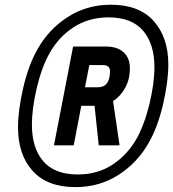

<svg xmlns="http://www.w3.org/2000/svg" viewBox="-20 -863 730 810"><path d="M631.5 -580.1Q631.5 -677.1 583.7 -733.4Q535.8 -789.7 437.5 -789.7Q354.8 -789.7 291 -748.4Q227.2 -707 188.8 -638Q155.6 -578.8 135.1 -491.9Q114.6 -404.9 114.6 -336.6Q114.6 -238.9 162.4 -182.9Q210.3 -127 308.6 -127Q391.3 -127 454.4 -168.3Q517.6 -209.6 556.6 -278.6Q589.8 -338.5 610.7 -425.1Q631.5 -511.7 631.5 -580.1ZM447.9 -843.1Q567.1 -843.1 628.6 -774.1Q690.1 -705.1 690.1 -590.5Q690.1 -518.9 668 -423.5Q645.8 -328.1 608.1 -261.7Q560.5 -177.1 480.1 -125.3Q399.7 -73.6 298.2 -73.6Q179.7 -73.6 117.8 -141.9Q56 -210.3 56 -326.2Q56 -397.8 78.1 -493.2Q100.3 -588.5 138 -654.9Q185.5 -739.6 266 -791.3Q346.4 -843.1 447.9 -843.1ZM392.6 -494.8Q444 -494.8 444 -562.5Q444 -576.2 436.5 -582.4Q429 -588.5 410.8 -588.5H356.8L338.5 -494.8ZM528 -574.2Q528 -528.6 508.1 -492.5Q488.3 -456.4 457 -436.8L484.4 -250H396.5L378.9 -416.7H322.9L291 -250H207.7L288.4 -666.7H425.8Q475.3 -666.7 501.6 -642.3Q528 -617.8 528 -574.2Z"/></svg>

Font: Monoid
Style: Italic
Weight: 400
Width: 4
Italic angle: -11°
Monospace: yes
Version: Version 0.61